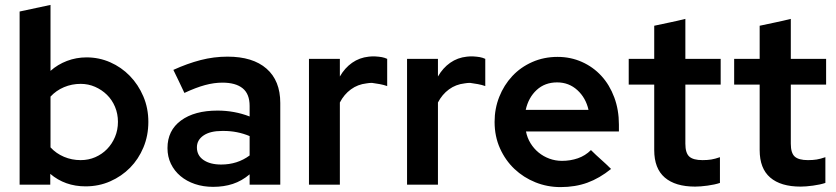

<svg xmlns="http://www.w3.org/2000/svg" viewBox="-20 -753 3410 783"><path d="M585 -256Q585 -200 565 -152Q545 -104 510.5 -69Q476 -34 429.5 -13.5Q383 7 329 7Q245 7 185 -44V0H60V-706L186 -733V-464Q215 -490 253 -504.5Q291 -519 333 -519Q384 -519 429.5 -499Q475 -479 509.5 -443.5Q544 -408 564.5 -360Q585 -312 585 -256ZM309 -411Q273 -411 241 -397.5Q209 -384 186 -359V-152Q209 -127 241 -113.5Q273 -100 309 -100Q341 -100 368.5 -112Q396 -124 416.5 -145Q437 -166 449 -194.5Q461 -223 461 -256Q461 -289 449 -317.5Q437 -346 416 -366.5Q395 -387 367.5 -399Q340 -411 309 -411Z M849 9Q809 9 775 -2.5Q741 -14 716 -35Q691 -56 677 -85Q663 -114 663 -149Q663 -221 718 -261.5Q773 -302 867 -302Q936 -302 998 -278V-321Q998 -370 969.5 -393Q941 -416 887 -416Q853 -416 816 -406Q779 -396 732 -374Q721 -398 709.5 -421.5Q698 -445 687 -468Q744 -494 798 -508Q852 -522 908 -522Q1011 -522 1067 -473Q1123 -424 1123 -333V0H998V-42Q966 -15 929.5 -3Q893 9 849 9ZM783 -152Q783 -119 810 -100.5Q837 -82 882 -82Q948 -82 998 -119V-198Q948 -219 892 -219H886Q837 -219 810 -200.5Q783 -182 783 -152Z M1240 0V-513H1366V-441Q1386 -476 1416 -497Q1446 -518 1484 -522Q1491 -523 1497 -523Q1503 -523 1509 -523Q1526 -522 1537 -520Q1548 -518 1559 -513V-402Q1545 -407 1528.5 -410Q1512 -413 1497 -415Q1492 -415 1486 -414.5Q1480 -414 1475 -413Q1439 -409 1411 -388.5Q1383 -368 1366 -335V0Z M1640 0V-513H1766V-441Q1786 -476 1816 -497Q1846 -518 1884 -522Q1891 -523 1897 -523Q1903 -523 1909 -523Q1926 -522 1937 -520Q1948 -518 1959 -513V-402Q1945 -407 1928.5 -410Q1912 -413 1897 -415Q1892 -415 1886 -414.5Q1880 -414 1875 -413Q1839 -409 1811 -388.5Q1783 -368 1766 -335V0Z M2472 -64Q2425 -26 2375.5 -8Q2326 10 2266 10Q2212 10 2163.5 -9.5Q2115 -29 2078 -64Q2041 -99 2019 -148Q1997 -197 1997 -256Q1997 -310 2016 -358Q2035 -406 2069 -442.5Q2103 -479 2150.5 -500Q2198 -521 2254 -521Q2307 -521 2353 -500.5Q2399 -480 2432.5 -443.5Q2466 -407 2485 -356Q2504 -305 2504 -245V-217H2125Q2130 -191 2143.5 -169Q2157 -147 2176.5 -131Q2196 -115 2220.5 -106Q2245 -97 2272 -97Q2306 -97 2336.5 -107.5Q2367 -118 2390 -141Q2410 -121 2431 -102.5Q2452 -84 2472 -64ZM2252 -417Q2202 -417 2168.5 -386Q2135 -355 2124 -305H2380Q2369 -354 2334.5 -385.5Q2300 -417 2252 -417Z M2648 -141V-408H2544V-513H2648V-648Q2680 -655 2711.5 -661.5Q2743 -668 2775 -676V-513H2919V-408H2775V-167Q2775 -129 2791 -114.5Q2807 -100 2845 -100Q2865 -100 2880.5 -102.5Q2896 -105 2916 -112V-7Q2895 0 2865.5 4Q2836 8 2815 8Q2734 8 2691 -29Q2648 -66 2648 -141Z M3078 -141V-408H2974V-513H3078V-648Q3110 -655 3141.5 -661.5Q3173 -668 3205 -676V-513H3349V-408H3205V-167Q3205 -129 3221 -114.5Q3237 -100 3275 -100Q3295 -100 3310.5 -102.5Q3326 -105 3346 -112V-7Q3325 0 3295.5 4Q3266 8 3245 8Q3164 8 3121 -29Q3078 -66 3078 -141Z"/></svg>

Font: Rosa Sans SemiBold
Style: Regular
Weight: 600
Designer: Pentagram / MCKL
Foundry: Pentagram / MCKL
Version: Version 1.005;September 16, 2019;FontCreator 11.5.0.2425 64-